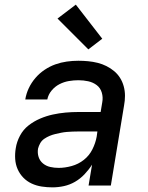

<svg xmlns="http://www.w3.org/2000/svg" viewBox="-20 -800 640 828"><path d="M206 8Q183 8 160 4.5Q137 1 116.5 -8.5Q96 -18 80.5 -34Q65 -50 56 -70.5Q47 -91 45.5 -114.5Q44 -138 48 -161Q52 -188 66 -214.5Q80 -241 103 -259Q126 -277 153 -288.5Q180 -300 207.5 -306Q235 -312 262.5 -314.5Q290 -317 318 -317H414L421 -359Q425 -380 419 -400.5Q413 -421 397 -433Q381 -445 360.5 -449.5Q340 -454 318 -454Q298 -454 277 -450.5Q256 -447 236.5 -437Q217 -427 202.5 -409.5Q188 -392 184 -371H89Q93 -396 104 -419.5Q115 -443 132.5 -463.5Q150 -484 172.5 -499Q195 -514 219 -522.5Q243 -531 268 -534.5Q293 -538 318 -538Q339 -538 360 -536Q381 -534 401 -529Q421 -524 439 -515Q457 -506 472 -493.5Q487 -481 497.5 -464.5Q508 -448 513.5 -428Q519 -408 519 -387Q519 -366 515 -345L458 0H362L377 -90Q363 -68 344.5 -48.5Q326 -29 303.5 -16Q281 -3 256 2.5Q231 8 206 8ZM233 -76Q260 -76 289 -84Q318 -92 341.5 -110.5Q365 -129 378.5 -156Q392 -183 397 -211L400 -233H318Q305 -233 292.5 -232.5Q280 -232 268 -231Q256 -230 243.5 -227.5Q231 -225 218.5 -222Q206 -219 194 -214Q182 -209 171 -201.5Q160 -194 153.5 -182.5Q147 -171 144 -159Q141 -140 146.5 -123Q152 -106 165.5 -95Q179 -84 196.5 -80Q214 -76 233 -76ZM361 -587 228 -720 307 -780 421 -633Z"/></svg>

Font: Iosevka Curly MdExObl
Style: Regular
Weight: 500
Width: 7
Italic angle: -9°
Monospace: yes
Designer: Belleve Invis
Foundry: Belleve Invis
Version: Version 11.1.0; ttfautohint (v1.8.3)